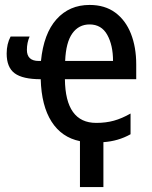

<svg xmlns="http://www.w3.org/2000/svg" viewBox="-20 -569 614 778"><path d="M304 3Q230 -12 189 -76Q148 -140 145 -248Q72 -248 39.5 -272Q7 -296 7 -352Q7 -391 23 -421H100Q89 -396 89 -367Q89 -322 137 -322H146Q157 -433 209 -491Q261 -549 343 -549Q405 -549 447 -518Q489 -487 510.5 -432.5Q532 -378 532 -308V-248H243Q245 -71 370 -71Q409 -71 441.5 -80Q474 -89 509 -109V-25Q459 3 399 7V189H304ZM343 -470Q299 -470 273 -433.5Q247 -397 244 -322H438Q438 -386 414.5 -428Q391 -470 343 -470Z"/></svg>

Font: Noto Sans Condensed Medium
Style: Regular
Weight: 500
Width: 3
Designer: Monotype Design Team
Foundry: Monotype Imaging Inc.
Version: Version 2.013; ttfautohint (v1.8.4.7-5d5b)